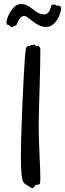

<svg xmlns="http://www.w3.org/2000/svg" viewBox="-20 -922 322 947"><path d="M179 -682C179 -688 173 -691 171 -694C170 -697 165 -697 163 -695C159 -692 156 -695 154 -699C152 -701 147 -705 143 -701C139 -698 132 -703 129 -697C125 -691 123 -697 118 -695C114 -694 110 -690 108 -683C101 -650 92 -454 87 -314C86 -284 83 -213 83 -148C83 -91 86 -39 95 -24C101 -15 107 -12 118 -6C125 -2 133 7 141 5C155 0 148 -6 157 -10C165 -13 168 -8 175 -14C178 -16 179 -28 179 -47C179 -101 170 -213 171 -322C173 -441 179 -565 179 -682ZM246 -900C236 -900 232 -897 231 -889C226 -865 214 -851 198 -851C150 -851 132 -905 80 -902C40 -900 12 -831 12 -813C12 -809 11 -800 18 -800C25 -800 31 -789 36 -789C47 -789 49 -795 57 -796C67 -797 71 -843 99 -843C123 -843 155 -789 208 -789C256 -789 282 -858 282 -882C282 -890 272 -896 265 -894C257 -893 255 -900 246 -900Z"/></svg>

Font: Oregano
Style: Regular
Weight: 400
Designer: Astigmatic (AOETI)
Foundry: Astigmatic (AOETI)
Version: Version 1.000